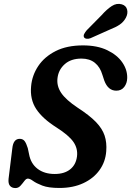

<svg xmlns="http://www.w3.org/2000/svg" viewBox="-20 -943 667 975"><path d="M282 11.5Q226 11.5 195 -0.5Q164 -12.5 148 -24.2Q132 -36 121.5 -36Q112.5 -36 103.8 -24Q95 -12 84.2 0Q73.5 12 58.5 12Q40.5 12 30.8 0.8Q21 -10.5 23.5 -35L42.5 -189.5Q47.5 -238 80 -238Q96 -238 104.8 -226.8Q113.5 -215.5 121 -191L127.5 -160.5Q136 -112.5 170.5 -86Q205 -59.5 258 -59.5Q306.5 -59.5 336 -82.8Q365.5 -106 371 -148.5Q376 -188.5 353 -222Q330 -255.5 266.5 -296Q196 -340.5 163.8 -389.5Q131.5 -438.5 138 -505.5Q143 -561 174.5 -608Q206 -655 263 -683.8Q320 -712.5 401.5 -712.5Q474 -712.5 524.5 -688.2Q575 -664 601 -626.2Q627 -588.5 626 -547Q625.5 -520.5 611 -501.5Q596.5 -482.5 570.5 -482.5Q528.5 -482.5 509.5 -534L500 -563Q488.5 -602.5 461.8 -624Q435 -645.5 394 -645.5Q340.5 -645.5 308.8 -617.2Q277 -589 272 -546.5Q267 -506.5 290.8 -471.2Q314.5 -436 374.5 -396Q434 -357.5 466.8 -323.8Q499.5 -290 511.2 -254.5Q523 -219 519.5 -175Q515.5 -121 485.2 -79Q455 -37 403 -12.8Q351 11.5 282 11.5ZM495.5 -865.5Q522.5 -896 547.5 -912.2Q572.5 -928.5 598.5 -921Q620.5 -914.5 625.5 -894.2Q630.5 -874 619 -852.5Q607.5 -831.5 588.2 -818.2Q569 -805 537 -792.5L439.5 -749Q429.5 -745 420 -746.2Q410.5 -747.5 406.5 -754Q403 -762 407.8 -771Q412.5 -780 420.5 -789.5Z"/></svg>

Font: Fraunces 72pt SuperSoft SemiBold
Style: Italic
Weight: 600
Italic angle: -16°
Version: Version 1.000;[b76b70a41]